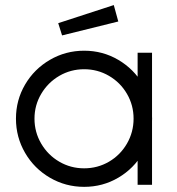

<svg xmlns="http://www.w3.org/2000/svg" viewBox="-20 -718 688 746"><path d="M42 -257Q42 -329 77.5 -389.5Q113 -450 174 -485.5Q235 -521 307 -521Q379 -521 439.5 -485.5Q500 -450 535.5 -389.5Q571 -329 571 -257Q571 -185 535.5 -124Q500 -63 439.5 -27.5Q379 8 307 8Q235 8 174 -27.5Q113 -63 77.5 -124Q42 -185 42 -257ZM499 -257Q499 -309.3 473.3 -353.4Q447.6 -397.6 403.4 -423.3Q359.3 -449 307 -449Q254.7 -449 210.5 -423.3Q166.3 -397.5 140.2 -353.4Q114 -309.2 114 -256.9Q114 -204.6 140.1 -160Q166.3 -115.4 210.5 -89.7Q254.6 -64 306.9 -64Q359.2 -64 403.4 -89.7Q447.5 -115.5 473.3 -160.1Q499 -204.7 499 -257ZM514.7 -513H570.7V0H514.7ZM206.2 -628 422.1 -698.3 439.6 -634.5 221.2 -580.4Z"/></svg>

Font: Lineal Thin
Style: Regular
Weight: 200
Designer: Created by Frank Adebiaye with contributions from Anton Moglia & Ariel Martín Pérez
Created by Frank ADEBIAYE with FontF
Foundry: Velvetyne Type Foundry
Version: Version 2.000;Glyphs 3.2 (3227)